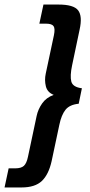

<svg xmlns="http://www.w3.org/2000/svg" viewBox="-70 -720 394 844"><path d="M-50 104 -32 20H-3Q23 20 35 9Q47 -2 53 -31L91 -210Q97 -239 115 -265Q133 -291 166 -303Q138 -314 131.5 -341Q125 -368 131 -396L167 -565Q173 -594 165.5 -605Q158 -616 132 -616H103L121 -700H187Q254 -700 273.5 -674.5Q293 -649 280 -590L247 -433Q237 -386 243.5 -361.5Q250 -337 290 -332L276 -264Q236 -260 218 -237.5Q200 -215 191 -172L157 -12Q144 47 114 75.5Q84 104 25 104Z"/></svg>

Font: Kanit
Style: Italic
Weight: 400
Italic angle: -12°
Designer: Katatrad Team
Foundry: CadsonDemak
Version: Version 2.000; ttfautohint (v1.8.3)